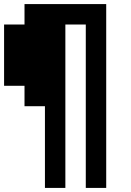

<svg xmlns="http://www.w3.org/2000/svg" viewBox="-20 -920 640 940"><path d="M0 -500V-800H100V-900H500V0H400V-800H300V0H200V-400H100V-500Z"/></svg>

Font: Galmuri9 Regular
Style: Regular
Weight: 400
Designer: Lee Minseo (quiple)
Version: Version 2.399;hotconv 1.1.1;makeotfexe 2.6.0 DEVELOPMENT